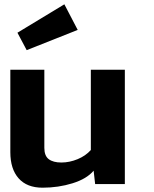

<svg xmlns="http://www.w3.org/2000/svg" viewBox="-20 -855 715 892"><path d="M28 -148V-531H186V-168Q186 -131 206.5 -115.5Q227 -100 265 -100Q303 -100 340.5 -115.5Q378 -131 402 -158V-531H560V0H422L415 -62Q383 -24 317 -3.5Q251 17 178 17Q105 17 66.5 -26.5Q28 -70 28 -148ZM61 -703 279 -835 341 -716 104 -622Z"/></svg>

Font: Fix15 Mono
Style: Bold
Weight: 700
Designer: Carrois Corporate & Edenspiekermann AG
Foundry: Carrois Corporate GbR & Edenspiekermann AG
Version: Version 3.206